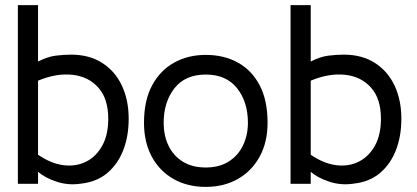

<svg xmlns="http://www.w3.org/2000/svg" viewBox="-20 -720 1632 752"><path d="M484 -255Q484 -187 463 -132.5Q442 -78 401 -43Q360 -8 299 -1Q249 7 203 -8Q157 -23 129 -47V0H50V-700H129V-479Q166 -498 198 -502Q230 -506 258 -506Q330 -506 380.5 -473.5Q431 -441 457.5 -384.5Q484 -328 484 -255ZM404 -255Q404 -333 365.5 -376.5Q327 -420 264 -427Q201 -434 129 -404V-114Q180 -79 229 -73Q278 -67 317.5 -87Q357 -107 380.5 -149.5Q404 -192 404 -255Z M786 12Q714 12 659.5 -19Q605 -50 574.5 -106.5Q544 -163 544 -239Q544 -327 576 -386Q608 -445 662.5 -475Q717 -505 786 -505Q857 -505 911.5 -475Q966 -445 997 -386Q1028 -327 1028 -239Q1028 -163 997 -106.5Q966 -50 911.5 -19Q857 12 786 12ZM786 -64Q839 -64 876 -87.5Q913 -111 932 -151Q951 -191 951 -239Q951 -321 908.5 -374.5Q866 -428 786 -428Q705 -428 663 -374Q621 -320 621 -239Q621 -190 639.5 -150.5Q658 -111 695 -87.5Q732 -64 786 -64Z M1552 -255Q1552 -187 1531 -132.5Q1510 -78 1469 -43Q1428 -8 1367 -1Q1317 7 1271 -8Q1225 -23 1197 -47V0H1118V-700H1197V-479Q1234 -498 1266 -502Q1298 -506 1326 -506Q1398 -506 1448.5 -473.5Q1499 -441 1525.5 -384.5Q1552 -328 1552 -255ZM1472 -255Q1472 -333 1433.5 -376.5Q1395 -420 1332 -427Q1269 -434 1197 -404V-114Q1248 -79 1297 -73Q1346 -67 1385.5 -87Q1425 -107 1448.5 -149.5Q1472 -192 1472 -255Z"/></svg>

Font: Kulim Park
Style: Regular
Weight: 400
Designer: Noponies / Dale Sattler
Foundry: Noponies
Version: Version 1.000; ttfautohint (v1.8.3)